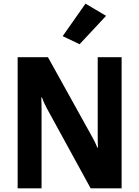

<svg xmlns="http://www.w3.org/2000/svg" viewBox="-20 -1021 752 1041"><path d="M75.7 0V-710.9H240L480.7 -277.1Q488.8 -262.2 495.2 -249.3Q501.7 -236.3 507.1 -221.2H511Q510.3 -237.5 510 -252.2Q509.8 -266.8 509.8 -283.4V-710.9H639.4V0H471.4L233.4 -434.8Q225.3 -449.7 219.1 -463.6Q212.9 -477.5 207.5 -492.4H203.9Q204.6 -476.1 205 -459.4Q205.3 -442.6 205.3 -426.3V0ZM319.8 -825 443.6 -1001.2 555.2 -935.1 411.6 -781.2Z"/></svg>

Font: RobotoFlex
Style: Regular
Weight: 400
Designer: Berlow after Robertson
Foundry: Google
Version: Version 2.136